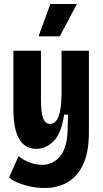

<svg xmlns="http://www.w3.org/2000/svg" viewBox="-20 -782 515 961"><path d="M205 159Q153 159 103.5 144.5Q54 130 25 107L73 -1Q99 21 130.5 32Q162 43 190 43Q248 43 283.5 -3Q319 -49 319 -151L321 -208H301Q287 -114 248.5 -75.5Q210 -37 162 -37Q105 -37 76 -86Q47 -135 47 -241V-528H185V-286Q185 -220 195.5 -191Q206 -162 231 -162Q286 -162 288 -307V-528H425V-122Q425 -20 396 41.5Q367 103 317 131Q267 159 205 159ZM279 -600H173L232 -762H365Z"/></svg>

Font: Bricolage Grotesque 12pt Condensed Bricolage Grotesque 10pt Condensed Regular
Style: Bold
Weight: 700
Width: 3
Designer: Mathieu Triay
Foundry: Atelier Triay
Version: Version 1.001; ttfautohint (v1.8.4.7-5d5b);gftools[0.9.33.de